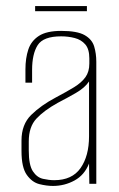

<svg xmlns="http://www.w3.org/2000/svg" viewBox="-20 -607 392 634"><path d="M155 7Q134 7 110 1Q86 -5 68.5 -29.5Q51 -54 51 -108V-143Q51 -196 83 -227.5Q115 -259 164 -285Q200 -304 224.5 -319Q249 -334 262 -352Q275 -370 275 -397V-414Q275 -445 261.5 -460.5Q248 -476 226.5 -481.5Q205 -487 182 -487Q123 -487 104.5 -458Q86 -429 86 -376V-334H64V-378Q64 -415 73.5 -443.5Q83 -472 108.5 -488.5Q134 -505 182 -505Q235 -505 259.5 -491Q284 -477 291 -453.5Q298 -430 298 -403V0H275L274 -67Q259 -29 226 -11Q193 7 155 7ZM159 -12Q218 -12 246 -52Q274 -92 274 -157V-338Q260 -317 230.5 -300Q201 -283 170 -267Q125 -242 100 -215Q75 -188 75 -140V-110Q75 -62 88.5 -41.5Q102 -21 122 -16.5Q142 -12 159 -12ZM96 -570V-587H267V-570Z"/></svg>

Font: Alumni Sans Thin
Style: Regular
Weight: 100
Designer: Robert E. Leuschke
Foundry: Robert E. Leuschke
Version: Version 1.018